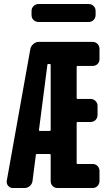

<svg xmlns="http://www.w3.org/2000/svg" viewBox="-20 -940 540 960"><path d="M172.9 -919.9H422.9Q437.5 -919.9 447.8 -910.2Q458 -900.4 458 -884.8V-865.2Q458 -850.6 448.2 -840.3Q438.5 -830.1 422.9 -830.1H172.9Q158.2 -830.1 147.9 -839.8Q137.7 -849.6 137.7 -865.2V-884.8Q137.7 -899.4 147.9 -909.7Q158.2 -919.9 172.9 -919.9ZM233.4 -290V-615.2Q233.4 -620.1 227.5 -620.1H222.7Q216.8 -620.1 216.8 -615.2L174.8 -290Q174.8 -285.2 179.7 -285.2H227.5Q233.4 -285.2 233.4 -290ZM443.4 -730.5Q458 -730.5 467.8 -720.2Q477.5 -710 477.5 -695.3V-644.5Q477.5 -629.9 467.8 -620.1Q458 -610.4 443.4 -610.4H368.2Q363.3 -610.4 363.3 -605.5V-450.2Q363.3 -445.3 368.2 -445.3H432.6Q447.3 -445.3 457.5 -435.1Q467.8 -424.8 467.8 -410.2V-365.2Q467.8 -350.6 458 -340.3Q448.2 -330.1 432.6 -330.1H368.2Q363.3 -330.1 363.3 -325.2V-125Q363.3 -120.1 368.2 -120.1H443.4Q458 -120.1 467.8 -109.9Q477.5 -99.6 477.5 -85V-35.2Q477.5 -20.5 467.8 -10.3Q458 0 443.4 0H267.6Q252.9 0 243.2 -9.8Q233.4 -19.5 233.4 -35.2V-165Q233.4 -169.9 227.5 -169.9H165Q159.2 -169.9 159.2 -165L142.6 -35.2Q140.6 -20.5 129.4 -10.3Q118.2 0 102.5 0H43Q30.3 0 21 -10.7Q11.7 -21.5 13.7 -35.2L131.8 -695.3Q134.8 -710 147 -720.2Q159.2 -730.5 172.9 -730.5Z"/></svg>

Font: Rounded-L Mgen+ 1m bold
Style: Bold
Weight: 700
Designer: [Source Han Sans]
Ryoko NISHIZUKA  (kana & ideographs); Paul D. Hunt (Latin, Greek & Cyrillic); Wenlong ZHANG  (bopomofo
Version: Version 1.059.20150602